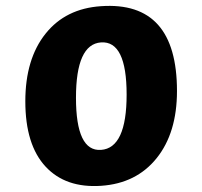

<svg xmlns="http://www.w3.org/2000/svg" viewBox="-20 -613 686 652"><path d="M581 -304Q581 -162 512 -76Q443 10 323 18Q203 26 135 -47Q66 -121 66 -269Q66 -413 135 -499Q203 -584 323 -592Q581 -610 581 -304ZM238 -281Q238 -98 323 -104Q410 -110 410 -292Q410 -475 323 -469Q238 -463 238 -281Z"/></svg>

Font: Xiangcui Wave Sans Xiangcui Wave Sans
Style: Regular
Weight: 800
Width: 3
Version: Version 0.920;March 28, 2024;FontCreator 14.0.0.2814 64-bit